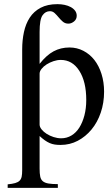

<svg xmlns="http://www.w3.org/2000/svg" viewBox="-20 -689 535 926"><path d="M171 -381Q204 -423 238.5 -441.5Q273 -460 315 -460Q351 -460 382 -444Q413 -428 435 -400Q457 -372 469.5 -332.5Q482 -293 482 -247Q482 -193 466 -146Q450 -99 421.5 -64.5Q393 -30 355 -10Q317 10 272 10Q256 10 243.5 8Q231 6 219.5 1Q208 -4 196 -12.5Q184 -21 171 -33V124Q171 148 174 162.5Q177 177 186.5 185Q196 193 213.5 196Q231 199 259 199V217H17V200Q39 198 53 194Q67 190 74.5 182.5Q82 175 84.5 163Q87 151 87 131V-451Q87 -495 95.5 -534.5Q104 -574 123.5 -604Q143 -634 176 -651.5Q209 -669 257 -669Q275 -669 291.5 -665.5Q308 -662 321 -655Q334 -648 342 -637.5Q350 -627 350 -613Q350 -596 337 -585.5Q324 -575 310 -575Q294 -575 283 -584.5Q272 -594 263 -605Q254 -616 244 -625.5Q234 -635 221 -635Q199 -635 185 -615Q171 -595 171 -535ZM171 -88Q171 -77 180.5 -65Q190 -53 205 -43.5Q220 -34 238.5 -28Q257 -22 275 -22Q302 -22 324.5 -35.5Q347 -49 362.5 -73.5Q378 -98 387 -132Q396 -166 396 -207Q396 -295 362.5 -347.5Q329 -400 273 -400Q256 -400 238 -394Q220 -388 205 -378.5Q190 -369 180.5 -357Q171 -345 171 -334Z"/></svg>

Font: STIXGeneralUnicodeRegular
Style: Regular
Weight: 400
Designer: MicroPress Inc., with final additions and corrections provided by Coen Hoffman, Elsevier (retired)
Version: Version 1.1.0